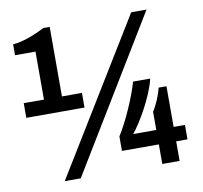

<svg xmlns="http://www.w3.org/2000/svg" viewBox="-77 -769 899 851"><g transform="rotate(-10 372.5 -343.0)"><path d="M219 0 636 -686H567L147 0ZM28 -306H290V-372H200V-685H171C126 -661 70 -640 27 -637V-588H119V-372H28ZM586 -235V-153H482C514 -190 581 -303 599 -382H522C502 -313 458 -213 420 -153V-88H586V0H664V-88H715V-153H664V-336H629C622 -307 605 -264 586 -235Z"/></g></svg>

Font: Chivo
Style: Bold
Weight: 700
Designer: Hector Gatti
Foundry: Omnibus-Type
Version: Version 1.003;PS 001.003;hotconv 1.0.70;makeotf.lib2.5.58329